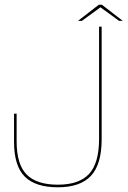

<svg xmlns="http://www.w3.org/2000/svg" viewBox="-20 -788 541 814"><path d="M225.5 6Q320 6 365.5 -42.5Q411 -91 411 -198.5V-675H400V-199Q400 -96 357.5 -50.5Q315 -5 225.5 -5Q135.5 -5 93 -48Q50.5 -91 50.5 -188.5V-306H39.5V-187Q39.5 -85 84.8 -39.5Q130 6 225.5 6ZM310.5 -699.5H327L406 -757L485 -699.5H500.5L412 -768H399Z"/></svg>

Font: Anybody Thin
Style: Regular
Weight: 100
Designer: Tyler Finck
Foundry: Etcetera Type Company
Version: Version 1.114;gftools[0.9.25]